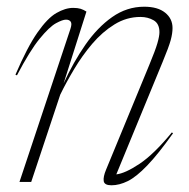

<svg xmlns="http://www.w3.org/2000/svg" viewBox="-20 -542 564 572"><path d="M30.5 -317.5 26 -319.5Q61.5 -402 91.5 -445Q121.5 -488 148 -503.2Q174.5 -518.5 198 -518.5Q211.5 -518.5 220.2 -515.8Q229 -513 237.5 -507.5L169.5 -293.5Q198.5 -357 234.5 -408.8Q270.5 -460.5 314.2 -491.2Q358 -522 409.5 -522Q450 -522 472 -504.2Q494 -486.5 494 -458.5Q494 -442.5 488.5 -422.2Q483 -402 464.5 -357.5L326.5 -22.5Q353 -25.5 395.8 -54Q438.5 -82.5 492 -147.5L495.5 -145Q451 -82.5 418.5 -48.8Q386 -15 360.8 -2.5Q335.5 10 312 10Q291 10 289 -2.5Q287 -15 296 -36.5L424.5 -348Q443 -392.5 449 -413.5Q455 -434.5 455 -446Q455 -471.5 437.8 -481.5Q420.5 -491.5 398.5 -491.5Q357 -491.5 321 -469.2Q285 -447 255 -411.8Q225 -376.5 201 -336.2Q177 -296 159.5 -260L73 0H38L189.5 -455Q195 -471 190.8 -477.2Q186.5 -483.5 176.5 -483.5Q166.5 -483.5 146.8 -472.8Q127 -462 98 -426.5Q69 -391 30.5 -317.5Z"/></svg>

Font: Newsreader Display ExtraLight
Style: Italic
Weight: 275
Italic angle: -17°
Designer: Hugues Gentile
Foundry: Production Type
Version: Version 1.001